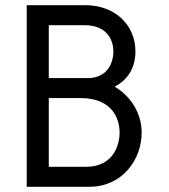

<svg xmlns="http://www.w3.org/2000/svg" viewBox="-20 -720 650 740"><path d="M83 0H323C452 0 526 -105 526 -209C526 -279 488 -347 422 -386C472 -412 502 -458 502 -522C502 -624 423 -700 309 -700H83ZM168 -77V-342H290C425 -342 441 -247 441 -209C441 -171 424 -77 310 -77ZM168 -419V-623H305C399 -623 417 -558 417 -522C417 -484 399 -419 317 -419Z"/></svg>

Font: Necto Mono
Style: Regular
Weight: 400
Designer: Marco Condello
Foundry: Collletttivo
Version: Version 1.300;Glyphs 3.2 (3217)